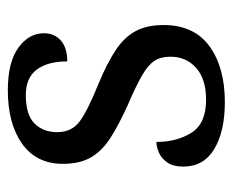

<svg xmlns="http://www.w3.org/2000/svg" viewBox="-72 -513 595 491"><g transform="rotate(-90 225.5 -267.5)"><path d="M210 10Q135 10 90 -17Q45 -44 45 -96Q45 -123 56 -138Q67 -153 81.5 -159Q96 -165 108 -165Q108 -113 131.5 -75.5Q155 -38 216 -38Q269 -38 297.5 -63.5Q326 -89 326 -129Q326 -154 315.5 -170Q305 -186 278.5 -201.5Q252 -217 203 -238Q152 -261 118.5 -282.5Q85 -304 68.5 -332.5Q52 -361 52 -404Q52 -472 103.5 -508.5Q155 -545 240 -545Q312 -545 349 -518Q386 -491 386 -453Q386 -426 367.5 -409.5Q349 -393 314 -393Q314 -443 293 -471Q272 -499 228 -499Q177 -499 155 -476.5Q133 -454 133 -419Q133 -381 161.5 -360.5Q190 -340 257 -313Q310 -291 343 -269Q376 -247 391.5 -218Q407 -189 407 -147Q407 -69 353 -29.5Q299 10 210 10Z"/></g></svg>

Font: Noto Serif Oriya
Style: Regular
Weight: 400
Designer: David Williams
Foundry: Google LLC, David Williams
Version: Version 1.051; ttfautohint (v1.8.4.7-5d5b)